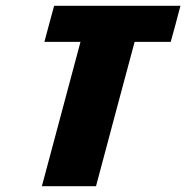

<svg xmlns="http://www.w3.org/2000/svg" viewBox="-20 -645 645 665"><path d="M125 0H312.5Q334.5 -83 379.2 -250Q423.8 -417 446.3 -500H571.3Q577.1 -520.5 588.4 -562.3Q599.6 -604 605 -625H167.5Q161.6 -604 150.4 -562.3Q139.2 -520.5 133.8 -500H258.8Q236.8 -417 191.9 -250Q147 -83 125 0Z"/></svg>

Font: Faithful 32x
Style: SemiboldOblique
Weight: 400
Foundry: Faithful Resource Pack
Version: Version 1.0; January 27, 2023